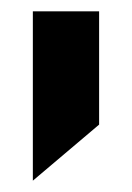

<svg xmlns="http://www.w3.org/2000/svg" viewBox="-20 -157 233 339"><path d="M38 -137H155V63L38 162Z"/></svg>

Font: D-DIN
Style: DIN-Bold
Weight: 700
Designer: Charles Nix
Foundry: Datto Inc.
Version: Version 1.00